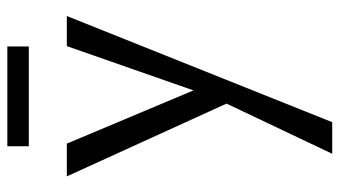

<svg xmlns="http://www.w3.org/2000/svg" viewBox="-216 -398 903 510"><g transform="rotate(-90 235.0 -142.5)"><path d="M228 36 22 -416H109L262 -52ZM368 -416H448L166 289H82L232 -27ZM102 -517V-574H367V-517Z"/></g></svg>

Font: Ysabeau Office Medium
Style: Regular
Weight: 500
Designer: Christian Thalmann (Catharsis Fonts)
Version: Version 2.001;gftools[0.9.30]; featfreeze: tnum,lnum,ss02